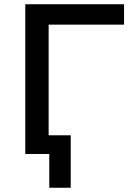

<svg xmlns="http://www.w3.org/2000/svg" viewBox="-20 -725 631 904"><path d="M212 159V0H106V-88H313V159ZM99 0V-705H564V-609H209V0Z"/></svg>

Font: Nunito Sans 8pt SemiBold
Style: Regular
Weight: 600
Version: Version 3.101;gftools[0.9.27]